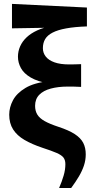

<svg xmlns="http://www.w3.org/2000/svg" viewBox="-20 -755 494 981"><path d="M281.9 205.7Q296.5 171.9 305.2 142Q314 112.1 314 83.8Q314 62.5 304.1 49.8Q294.2 37.2 269.3 26.4Q244.4 15.6 197.3 0.2Q143.3 -17.8 105.1 -40.1Q66.9 -62.4 47 -93.7Q27.1 -125 27.1 -169Q27.1 -206.7 46.3 -242.8Q65.4 -278.8 110 -305.6Q154.7 -332.4 230.3 -340.2V-328.1Q172.3 -338.3 137.2 -358.8Q102.1 -379.3 86.9 -407.2Q71.7 -435.2 71.7 -465.2Q71.7 -492.7 82.8 -518Q93.9 -543.4 115.7 -564Q137.5 -584.7 170.2 -599.7Q202.9 -614.7 245.4 -622.2L232.9 -603.6V-613.4L41.2 -610.2V-735.1L424.1 -716.5V-620Q361.3 -617.9 318.1 -609.9Q274.9 -602 248.7 -588.4Q222.4 -574.9 210.8 -555.3Q199.1 -535.6 199.1 -508.7Q199.1 -484.9 213.7 -466.1Q228.3 -447.2 258.3 -436.5Q288.3 -425.8 333.5 -425.8Q346.7 -425.8 362.5 -426.2Q378.4 -426.5 394.4 -427.2V-311Q377.2 -312.3 358.3 -312.4Q339.5 -312.6 325.5 -312.6Q277.8 -312.6 239.9 -302.5Q202 -292.5 180.6 -270.7Q159.3 -248.9 159.3 -214.2Q159.3 -188.6 170.5 -169.9Q181.8 -151.1 207.9 -136.4Q234 -121.6 279.1 -106.8Q331.5 -89.6 362 -69.8Q392.4 -50 405.3 -25Q418.1 0.1 418.1 33.5Q418.1 62.9 408.9 90.8Q399.6 118.6 383.1 146.5Q366.6 174.4 343.6 205.7Z"/></svg>

Font: Source Serif 4 Variable
Style: Regular
Weight: 400
Designer: Frank Grießhammer
Foundry: Adobe
Version: Version 4.005;hotconv 1.1.0;makeotfexe 2.6.0